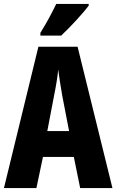

<svg xmlns="http://www.w3.org/2000/svg" viewBox="-20 -950 588 970"><path d="M428 -921V-930H264C243 -886 217 -837 184 -784V-770H289C337 -815 401 -885 428 -921ZM385 0H548L372 -714H174L0 0H164L197 -157H353ZM295 -464 329 -288H219L253 -466C263 -515 271 -563 274 -599C279 -561 286 -514 295 -464Z"/></svg>

Font: Noto Sans Khmer UI ExtraCondensed ExtraBold
Style: Regular
Weight: 800
Width: 2
Designer: Danh Hong and the Monotype Design Team
Foundry: Monotype Imaging Inc.
Version: Version 2.002